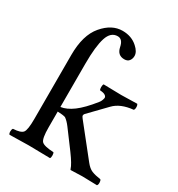

<svg xmlns="http://www.w3.org/2000/svg" viewBox="-168 -806 848 917"><g transform="rotate(30 256.0 -348.0)"><path d="M85.9 -476.1Q85.9 -585 134 -641.6Q182.1 -698.2 241.2 -698.2Q291 -698.2 324.2 -668Q350.1 -645 350.1 -622.1Q350.1 -606.9 341.6 -595.5Q333 -584 314.9 -584Q276.9 -584 269 -625Q261.2 -664.1 233.9 -664.1Q195.8 -664.1 180.4 -616.5Q165 -568.8 165 -474.1V-234.4Q197.3 -238.8 232.9 -265.1Q269 -292 313 -347.2Q317.9 -353 321 -359.6Q324.2 -366.2 326.2 -375Q328.1 -383.8 319.1 -390.4Q310.1 -397 290 -397.9Q286.1 -401.9 286.1 -413.8Q286.1 -425.8 290 -431.2Q364.3 -429.2 388.2 -429.2Q401.4 -429.2 475.1 -431.2Q480 -426.3 480 -414.1Q480 -401.9 475.1 -397.9Q405.3 -391.1 370.1 -354L282.2 -263.2Q278.3 -259.3 277.8 -252.9Q277.8 -248 285.2 -238.8L417 -73.2Q435.1 -50.3 453.6 -42.7Q472.2 -35.2 502.9 -30.8Q507.8 -25.9 507.8 -13.9Q507.8 -2 502.9 2Q442.9 0 420.9 0Q398.9 0 358.9 2Q356 2 355 -2.9Q349.1 -23.9 313 -73.2L240.2 -170.9Q224.1 -192.4 208 -203.6Q194.8 -208 165 -209V-122.1Q165 -61 178 -47.1Q190.9 -33.2 244.1 -30.8Q248 -25.9 248 -13.9Q248 -2 244.1 2Q158.2 0 126 0Q105 0 21 2Q16.1 -2 16.1 -13.9Q16.1 -25.9 21 -30.8Q63 -32.7 74.5 -47.4Q85.9 -62 85.9 -122.1Z"/></g></svg>

Font: Linux Libertine Capitals
Style: Small Caps
Weight: 400
Designer: Philipp H. Poll
Foundry: Philipp H. Poll
Version: Version 5.1.3